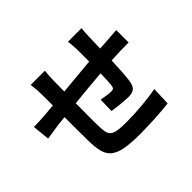

<svg xmlns="http://www.w3.org/2000/svg" viewBox="-168 -1044 1336 1336"><g transform="rotate(-45 500.0 -376.0)"><path d="M629 -781C632 -763 636 -716 636 -691V-579C546 -571 450 -562 366 -554C367 -593 367 -626 367 -649C367 -691 369 -719 373 -752H233C238 -717 241 -683 241 -642V-542L166 -535C116 -531 70 -529 42 -529L55 -402C81 -406 143 -416 174 -420L241 -427C241 -334 241 -238 242 -196C246 -25 277 29 534 29C628 29 749 21 816 13L821 -123C747 -109 622 -97 525 -97C376 -97 368 -119 365 -216C363 -258 364 -349 365 -440C450 -449 547 -458 634 -465C633 -418 631 -373 627 -346C624 -327 616 -323 596 -323C576 -323 536 -329 505 -335L502 -226C537 -220 616 -211 651 -211C702 -211 727 -224 737 -276C745 -318 749 -399 752 -474C809 -477 867 -479 924 -479V-601C895 -599 856 -596 829 -594C806 -593 781 -591 754 -589C755 -622 756 -657 757 -696C758 -723 760 -766 763 -781Z"/></g></svg>

Font: Noto Sans KR Bold
Style: Regular
Weight: 700
Designer: Ryoko NISHIZUKA  (kana & ideographs); Paul D. Hunt (Latin, Greek & Cyrillic); Wenlong ZHANG  (bopomofo); Sandoll Communi
Foundry: Adobe Systems Incorporated
Version: Version 1.004;PS 1.004;hotconv 1.0.82;makeotf.lib2.5.63406